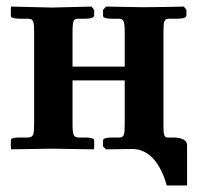

<svg xmlns="http://www.w3.org/2000/svg" viewBox="-20 -454 601 585"><path d="M478 -77V-354C478 -391 480 -397 496 -397H521C539 -397 548 -401 548 -407V-424L540 -434C502 -433 451 -432 414 -432L303 -434L294 -424V-406C294 -400 303 -397 321 -397H342C357 -397 360 -389 360 -354V-251H201V-355C201 -392 204 -397 219 -397H240C258 -397 267 -401 267 -407V-424L259 -434C223 -433 173 -432 138 -431L14 -434L13 -428V-406C13 -400 22 -397 40 -397H65C82 -397 84 -389 84 -355V-78C84 -43 82 -36 65 -35H40C22 -35 13 -33 13 -26V-5L14 1C47 1 104 -1 137 -1L266 1L267 -5V-26C267 -32 258 -35 240 -35H219C204 -36 201 -42 201 -78V-209H360V-77C360 -42 358 -35 342 -35H321C303 -35 294 -32 294 -26V-8L303 1L383 0C455 0 481 86 488 111H550V-12C550 -26 536 -35 508 -35H491C479 -35 478 -45 478 -77Z"/></svg>

Font: Libertinus Serif Semibold
Style: Regular
Weight: 600
Designer: Philipp H. Poll, Khaled Hosny
Foundry: Caleb Maclennan
Version: Version 7.050;RELEASE